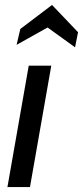

<svg xmlns="http://www.w3.org/2000/svg" viewBox="-20 -755 335 775"><path d="M10 0 96 -490H187L101 0ZM47 -574 62 -638 190 -735 295 -625 283 -564 172 -644Z"/></svg>

Font: Cabin VF Beta
Style: Italic
Weight: 400
Italic angle: -7°
Designer: Pablo Impallari
Foundry: Pablo Impallari. http://www.impallari.com Igino Marini. http://www.ikern.com
Version: Version 2.300